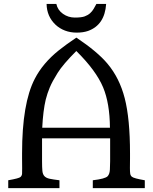

<svg xmlns="http://www.w3.org/2000/svg" viewBox="-20 -970 789 990"><path d="M22.5 -40.5Q78.1 -50.3 85.7 -57.4Q93.3 -64.5 93.8 -74.5Q94.2 -84.5 94.2 -102.5L93.8 -152.8V-179.2Q93.8 -437.5 159.2 -563.5Q200.7 -644.5 283.7 -710.9Q323.7 -742.7 373.5 -775.9H374Q482.9 -703.1 534.2 -641.6Q596.2 -567.9 623 -463.9Q650.4 -357.4 650.4 -180.2V-152.8L649.9 -103.5Q649.9 -85 651.4 -74.7Q652.8 -64.5 660.2 -58.6Q669.4 -50.3 726.6 -40.5V0H458.5V-40.5Q522.5 -47.9 535.2 -61.5Q545.4 -72.8 546.6 -95.2Q547.9 -117.7 547.9 -138.7V-256.8H196.8V-138.7Q196.8 -106.9 198.5 -89.1Q200.2 -71.3 209 -61.8Q217.8 -52.2 235.8 -48.3Q253.9 -44.4 286.6 -40.5V0H22.5ZM546.9 -311.5Q545.9 -437.5 511.7 -519.5Q475.6 -606 373.5 -707Q304.7 -638.2 277.1 -594Q249.5 -549.8 236.8 -519.5Q224.1 -489.3 215.8 -456.5Q202.1 -398.9 197.8 -311.5ZM434.1 -810.5Q408.7 -801.8 375.7 -801.8Q342.8 -801.8 315.2 -812.3Q287.6 -822.8 266.6 -842.3Q221.2 -885.3 220.2 -949.7H270.5Q277.3 -918 304.7 -898.7Q332 -879.4 366 -879.4Q399.9 -879.4 416.5 -885.5Q433.1 -891.6 444.3 -901.6Q455.6 -911.6 462.9 -924.3L477.1 -949.7H527.3Q520 -841.3 434.1 -810.5Z"/></svg>

Font: Metamorphous
Style: Regular
Weight: 400
Designer: James Grieshaber
Foundry: James Grieshaber
Version: Version 1.001